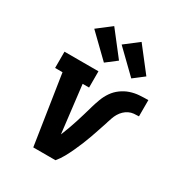

<svg xmlns="http://www.w3.org/2000/svg" viewBox="-183 -908 966 1033"><g transform="rotate(30 300.0 -391.5)"><path d="M175 0 109 -429H63V-530H274V-429H234L264 -177Q265 -166 266.5 -155.5Q268 -145 269 -135Q290 -186 306.5 -238Q323 -290 338 -343V-344Q346 -371 356 -398Q366 -425 382.5 -449Q399 -473 423 -490.5Q447 -508 474 -517Q501 -526 529 -528Q557 -530 584 -530V-429Q569 -429 553 -427.5Q537 -426 522.5 -419Q508 -412 496 -400.5Q484 -389 475.5 -374.5Q467 -360 462 -345Q457 -330 452 -315V-314Q443 -287 434 -260Q425 -233 415.5 -206Q406 -179 395 -152.5Q384 -126 372 -100Q360 -74 346 -48.5Q332 -23 313 0ZM446 -585 310 -717 396 -783 511 -635ZM276 -585 140 -717 226 -783 341 -635Z"/></g></svg>

Font: Iosevka Slab Extended Oblique
Style: Bold
Weight: 700
Width: 7
Italic angle: -9°
Monospace: yes
Designer: Belleve Invis
Foundry: Belleve Invis
Version: Version 11.1.1; ttfautohint (v1.8.3)